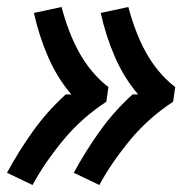

<svg xmlns="http://www.w3.org/2000/svg" viewBox="-28 -610 548 549"><path d="M256 -81 183 -116Q216 -177 257 -234.5Q298 -292 351 -340H367Q326 -388 300 -448.5Q274 -509 260 -573L339 -590Q348 -556 360 -524Q372 -492 388 -462.5Q404 -433 425.5 -407Q447 -381 473 -361L467 -319Q433 -297 402.5 -270Q372 -243 346.5 -212.5Q321 -182 298 -149Q275 -116 256 -81ZM65 -81 -8 -116Q25 -177 66 -234.5Q107 -292 160 -340H176Q135 -388 109 -448.5Q83 -509 69 -573L148 -590Q157 -556 169 -524Q181 -492 197 -462.5Q213 -433 234.5 -407Q256 -381 282 -361L276 -319Q242 -297 211.5 -270Q181 -243 155.5 -212.5Q130 -182 107 -149Q84 -116 65 -81Z"/></svg>

Font: Iosevka Term Curly Oblique
Style: Bold
Weight: 700
Italic angle: -9°
Designer: Belleve Invis
Foundry: Belleve Invis
Version: Version 32.3.0